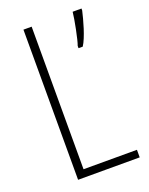

<svg xmlns="http://www.w3.org/2000/svg" viewBox="-136 -786 668 858"><g transform="rotate(-20 198.0 -357.0)"><path d="M84 0H377V-36H123V-714H84ZM360 -705V-714H318C315 -681 296 -585 287 -563V-552H307C330 -587 351 -665 360 -705Z"/></g></svg>

Font: Noto Sans Malayalam Condensed ExtraLight
Style: Regular
Weight: 200
Width: 3
Designer: Jelle Bosma - Monotype Design Team
Foundry: Monotype Imaging Inc.
Version: Version 2.104